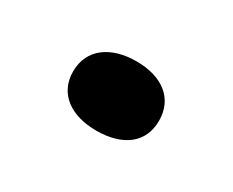

<svg xmlns="http://www.w3.org/2000/svg" viewBox="-42 -266 479 395"><g transform="rotate(30 197.5 -68.5)"><path d="M197 14C259 14 299 -15 299 -68C299 -121 259 -151 198 -151C137 -151 95 -121 95 -68C95 -15 137 14 197 14Z"/></g></svg>

Font: Sprat Extended
Style: Bold
Weight: 700
Width: 9
Designer: Ethan Nakache
Foundry: Collletttivo
Version: Version 2.000;Glyphs 3.2 (3217)